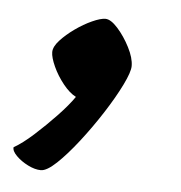

<svg xmlns="http://www.w3.org/2000/svg" viewBox="-92 -185 335 356"><g transform="rotate(5 75.5 -7.0)"><path d="M-4 138Q-15 138 -28 131.5Q-41 125 -50 116Q-59 107 -58 100Q-42 91 -21.5 72.5Q-1 54 18.5 33.5Q38 13 49 -3Q37 -9 25 -24Q13 -39 5.5 -55.5Q-2 -72 -2 -82Q-2 -92 9 -104Q20 -116 35.5 -127Q51 -138 66.5 -145Q82 -152 91 -152Q101 -152 114 -137.5Q127 -123 137 -103.5Q147 -84 147 -69Q147 -58 135 -33.5Q123 -9 104 20.5Q85 50 64 77Q43 104 25 121Q7 138 -4 138Z"/></g></svg>

Font: Texturina Medium 12pt SemiBold
Style: Italic
Weight: 600
Italic angle: -11°
Version: Version 1.002